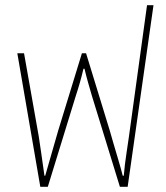

<svg xmlns="http://www.w3.org/2000/svg" viewBox="-20 -723 643 743"><path d="M136 0 47 -517H73L130 -195Q133 -173 139.5 -131Q146 -89 152 -43H155Q164 -74 173.5 -107.5Q183 -141 191.5 -170Q200 -199 205 -217L297 -517H313L405 -217Q410 -199 418.5 -170Q427 -141 437 -107.5Q447 -74 455 -43H459Q463 -89 469.5 -130.5Q476 -172 479 -195L549 -703H574L474 0H444L336 -351Q329 -375 321 -403Q313 -431 307 -457H303Q297 -431 289 -403Q281 -375 273 -351L165 0Z"/></svg>

Font: Noto Sans Thai UI SemCond Thin
Style: Regular
Weight: 100
Width: 4
Designer: Monotype Design Team
Foundry: Monotype Imaging Inc.
Version: Version 2.000